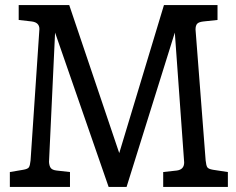

<svg xmlns="http://www.w3.org/2000/svg" viewBox="-20 -740 933 760"><path d="M257 0H19V-59L72 -68Q90 -71 94.5 -78Q99 -85 101 -105L136 -625Q136 -651 106 -655L54 -661V-720H254L452 -134L629 -720H841V-661L785 -655Q767 -653 760.5 -646Q754 -639 754 -623L794 -105Q796 -85 800.5 -78Q805 -71 823 -68L882 -59V0H626V-59L680 -65Q709 -69 709 -97L672 -611L481 0H410L198 -611L174 -99Q175 -83 181 -75Q187 -67 204 -65L257 -59Z"/></svg>

Font: Enriqueta
Style: Regular
Weight: 400
Designer: Viviana Monsalve, Gustavo Ibarra
Foundry: Viviana Monsalve, Gustavo Ibarra
Version: Version 1.002